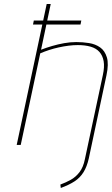

<svg xmlns="http://www.w3.org/2000/svg" viewBox="-20 -720 556 954"><path d="M148 -618 144 -598H380L384 -618ZM359 -511Q329 -511 298.5 -505.5Q268 -500 239 -491.5Q210 -483 184 -473L232 -700H212L63 0H83L180 -455Q201 -464 224 -471.5Q247 -479 272 -484.5Q297 -490 321 -493Q345 -496 367 -496Q403 -496 430.5 -488Q458 -480 474 -462Q490 -444 495 -416Q500 -388 491 -347L402 70Q394 111 375 135.5Q356 160 331.5 173.5Q307 187 280 197L282 214Q323 199 350.5 181Q378 163 395 135.5Q412 108 421 68L509 -346Q521 -402 511 -435Q501 -468 477.5 -484.5Q454 -501 422.5 -506Q391 -511 359 -511Z"/></svg>

Font: Advent Pro Thin
Style: Italic
Weight: 250
Italic angle: -12°
Version: Version 3.000